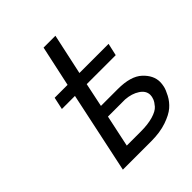

<svg xmlns="http://www.w3.org/2000/svg" viewBox="-181 -750 862 862"><g transform="rotate(-45 250.0 -319.5)"><path d="M100.1 -386.2 112.8 -444.8H194.8L236.8 -639.2H312L270 -444.8H455.1L441.9 -386.2H257.8L233.9 -272H340.8Q422.9 -272 460.4 -237.1Q498 -202.1 498 -160.2Q498 -147.9 494.6 -132.6Q491.2 -117.2 478 -92Q464.8 -66.9 442.9 -47.9Q420.9 -28.8 378.9 -14.4Q336.9 0 280.8 0H101.1L183.1 -386.2ZM189.9 -64H278.8Q324.7 -64 356.9 -73.5Q389.2 -83 402.6 -98.4Q416 -113.8 420.9 -126.5Q425.8 -139.2 425.8 -149.9Q425.8 -176.8 398.4 -194.8Q371.1 -212.9 331.1 -215.8H222.2Z"/></g></svg>

Font: CMU Sans Serif
Style: Oblique
Weight: 500
Italic angle: -12°
Version: Version 0.7.0